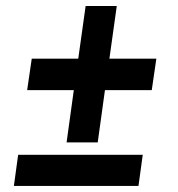

<svg xmlns="http://www.w3.org/2000/svg" viewBox="-20 -615 589 635"><path d="M69.8 -316.9 85 -420.9H238.8L263.2 -595.2H366.2L341.8 -420.9H497.1L481.9 -316.9H327.1L303.2 -144H200.2L224.1 -316.9ZM452.1 -103 438 0H25.9L40 -103Z"/></svg>

Font: Archivo Narrow
Style: Bold Italic
Weight: 700
Italic angle: -8°
Designer: Hector Gatti
Foundry: Hector Gatti
Version: 1.002; ttfautohint (v0.8)